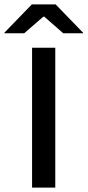

<svg xmlns="http://www.w3.org/2000/svg" viewBox="-64 -857 400 877"><path d="M188.5 0H82.5V-639H188.5ZM81.5 -837H190L315.5 -707.5V-705H225L138 -781H134L46.5 -705H-44V-707.5Z"/></svg>

Font: Anek Gujarati SemiExpanded Medium
Style: Regular
Weight: 500
Width: 6
Designer: Mrunmayee Ghaisas (Gujarati), Yesha Goshar (Latin)
Foundry: Ek Type
Version: Version 1.003